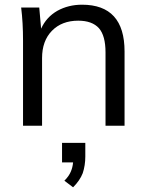

<svg xmlns="http://www.w3.org/2000/svg" viewBox="-20 -535 625 817"><path d="M329 -515Q510 -515 510 -316V0H429V-312Q429 -383 401 -415Q372 -447 313 -447Q243 -447 201 -404Q159 -361 159 -288V0H78V-362Q78 -401 76 -436Q74 -471 70 -503H147L155 -413Q177 -462 224 -489Q271 -515 329 -515ZM343 73V131Q343 169 332 202Q320 233 291 262L254 234Q273 215 281 196Q285 187 287.5 177Q290 167 291 156H244V73Z"/></svg>

Font: PRinguin Sans
Style: Regular
Weight: 400
Designer: Vernon Adams
Foundry: Vernon Adams
Version: ""